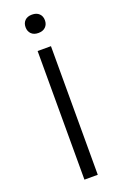

<svg xmlns="http://www.w3.org/2000/svg" viewBox="-174 -973 656 1024"><g transform="rotate(-20 154.0 -461.5)"><path d="M194.3 -833.3Q179.7 -818.8 153.8 -818.8Q127.9 -818.8 113.5 -833.3Q99.1 -847.7 99.1 -871.1Q99.1 -894.5 113.5 -908.7Q127.9 -922.9 153.8 -922.9Q179.7 -922.9 194.3 -908.7Q209 -894.5 209 -871.1Q209 -847.7 194.3 -833.3ZM191.9 0H116.2V-730H191.9Z"/></g></svg>

Font: Sora Light
Style: Regular
Weight: 300
Designer: Jonathan Barnbrook, Julián Moncada
Foundry: Barnbrook Fonts
Version: Version 2.000